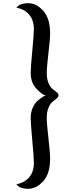

<svg xmlns="http://www.w3.org/2000/svg" viewBox="-20 -954 484 1207"><path d="M295 -744Q295 -708 284.5 -620Q274 -532 274 -494.5Q274 -457 285.5 -430.5Q297 -404 311 -394Q325 -384 336.5 -374Q348 -364 348 -355Q348 -346 336.5 -335.5Q325 -325 311 -314.5Q297 -304 285.5 -278Q274 -252 274 -214Q274 -176 284.5 -85Q295 6 295 44Q295 138 251.5 185.5Q208 233 156 233Q104 233 83 204Q132 196 162.5 161.5Q193 127 193 69Q193 37 183 -70.5Q173 -178 173 -213Q173 -248 186 -277Q199 -306 218 -322Q253 -351 269 -354Q257 -354 237 -370Q217 -386 204 -402Q173 -438 173 -497Q173 -530 183 -634.5Q193 -739 193 -770Q193 -828 162.5 -863Q132 -898 83 -905Q104 -934 156.5 -934Q209 -934 252 -886Q295 -838 295 -744Z"/></svg>

Font: Laila Medium
Style: Regular
Weight: 500
Designer: Hitesh Malaviya
Foundry: Indian Type Foundry
Version: Version 1.302;PS 1.0;hotconv 1.0.78;makeotf.lib2.5.61930; tt